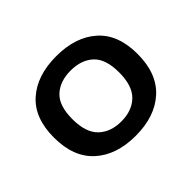

<svg xmlns="http://www.w3.org/2000/svg" viewBox="-106 -907 769 769"><g transform="rotate(-45 278.5 -522.5)"><path d="M278.5 -297Q169.5 -297 105.5 -355Q41.5 -413 41.5 -524Q41.5 -634.5 105.5 -691.2Q169.5 -748 278.5 -748Q387.5 -748 451.5 -691.2Q515.5 -634.5 515.5 -524Q515.5 -413 451.5 -355Q387.5 -297 278.5 -297ZM278.5 -378.5Q339 -378.5 375 -413.2Q411 -448 411 -524Q411 -600 375 -633.2Q339 -666.5 278.5 -666.5Q218 -666.5 182 -633.2Q146 -600 146 -524Q146 -448 182 -413.2Q218 -378.5 278.5 -378.5Z"/></g></svg>

Font: Encode Sans Exp Md
Style: Regular
Weight: 500
Width: 7
Designer: Multiple Designers
Foundry: Impallari Type
Version: Version 3.002; ttfautohint (v1.8.3) -l 8 -r 50 -G 200 -x 14 